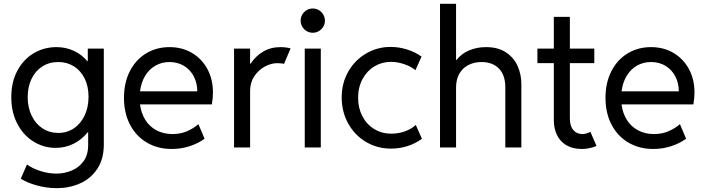

<svg xmlns="http://www.w3.org/2000/svg" viewBox="-20 -772 3698 1005"><path d="M88.9 163.1 121.1 88.9Q147 108.4 189.7 122.6Q232.4 136.7 275.4 136.7Q316.4 136.7 354.5 121.1Q392.6 105.5 417 72.3Q441.4 39.1 441.4 -11.7V-80.1H439.5Q408.2 -41 365 -19.5Q321.8 2 271.5 2Q209 2 155.8 -30.8Q102.5 -63.5 70.8 -124Q39.1 -184.6 39.1 -263.7Q39.1 -343.3 71.3 -402.8Q103.5 -462.4 157.5 -493.9Q211.4 -525.4 275.4 -525.4Q324.2 -525.4 365.7 -506.3Q407.2 -487.3 437 -452.1H439.5V-517.6H523.4V-15.6Q523.4 61 488.8 112.5Q454.1 164.1 397.9 188.5Q341.8 212.9 277.3 212.9Q224.1 212.9 172.4 198.5Q120.6 184.1 88.9 163.1ZM443.4 -265.6Q443.4 -319.8 423.1 -361.1Q402.8 -402.3 366.9 -424.8Q331.1 -447.3 285.2 -447.3Q237.8 -447.3 201.4 -424.1Q165 -400.9 145 -359.1Q125 -317.4 125 -263.7Q125 -209.5 145.5 -166.7Q166 -124 202.4 -100.1Q238.8 -76.2 285.2 -76.2Q330.6 -76.2 366.7 -100.3Q402.8 -124.5 423.1 -167.7Q443.4 -210.9 443.4 -265.6Z M628.9 -259.8Q628.9 -339.4 659.9 -399.7Q690.9 -460 745.1 -492.7Q799.3 -525.4 867.2 -525.4Q933.1 -525.4 984.9 -494.9Q1036.6 -464.4 1065.7 -410.4Q1094.7 -356.4 1094.7 -288.1Q1094.7 -257.8 1088.9 -225.6H712.9Q718.8 -178.7 741.2 -143.6Q763.7 -108.4 800 -89.4Q836.4 -70.3 882.8 -70.3Q925.3 -70.3 959.2 -85.2Q993.2 -100.1 1018.6 -122.1L1050.8 -45.9Q1018.6 -22 973.6 -7.1Q928.7 7.8 878.9 7.8Q806.6 7.8 749.8 -25.1Q692.9 -58.1 660.9 -118.9Q628.9 -179.7 628.9 -259.8ZM1012.7 -293.9Q1012.7 -335.9 994.9 -371.1Q977.1 -406.2 943.8 -426.8Q910.6 -447.3 867.2 -447.3Q826.7 -447.3 793.7 -428.5Q760.7 -409.7 739.7 -375Q718.8 -340.3 712.9 -293.9Z M1205.1 -517.6H1289.1V-438.5H1291.5Q1317.4 -478 1357.2 -501.7Q1397 -525.4 1448.2 -525.4Q1463.9 -525.4 1479 -523.2Q1494.1 -521 1501 -518.6L1466.8 -437.5Q1463.9 -439 1453.4 -440.2Q1442.9 -441.4 1430.7 -441.4Q1399.4 -441.4 1366.2 -423.6Q1333 -405.8 1311 -372.8Q1289.1 -339.8 1289.1 -295.9V0H1205.1Z M1575.2 -517.6H1659.2V0H1575.2ZM1553.7 -664.1Q1553.7 -681.6 1562.3 -696Q1570.8 -710.4 1585.2 -719Q1599.6 -727.5 1617.2 -727.5Q1634.3 -727.5 1648.9 -719Q1663.6 -710.4 1672.1 -695.8Q1680.7 -681.2 1680.7 -664.1Q1680.7 -647 1672.1 -632.3Q1663.6 -617.7 1648.9 -609.1Q1634.3 -600.6 1617.2 -600.6Q1599.6 -600.6 1585.2 -609.1Q1570.8 -617.7 1562.3 -632.1Q1553.7 -646.5 1553.7 -664.1Z M1768.6 -261.7Q1768.6 -337.9 1803.5 -398.2Q1838.4 -458.5 1897 -492.4Q1955.6 -526.4 2024.4 -526.4Q2068.8 -526.4 2111.6 -512.7Q2154.3 -499 2186.5 -475.6L2154.3 -404.3Q2132.8 -423.8 2096.4 -436Q2060.1 -448.2 2026.4 -448.2Q1979.5 -448.2 1940.2 -424.8Q1900.9 -401.4 1877.7 -358.4Q1854.5 -315.4 1854.5 -259.8Q1854.5 -206.5 1876.7 -163.8Q1898.9 -121.1 1938.7 -96.7Q1978.5 -72.3 2028.3 -72.3Q2066.9 -72.3 2101.1 -85Q2135.3 -97.7 2156.2 -118.2L2188.5 -45.9Q2158.2 -22.5 2116 -8.3Q2073.7 5.9 2026.4 5.9Q1954.6 5.9 1895.5 -29.3Q1836.4 -64.5 1802.5 -125.7Q1768.6 -187 1768.6 -261.7Z M2283.2 -752H2367.2V-458H2369.6Q2394 -490.2 2434.6 -507.8Q2475.1 -525.4 2524.4 -525.4Q2587.9 -525.4 2629.4 -497.3Q2670.9 -469.2 2689.9 -425.3Q2709 -381.3 2709 -332V0H2625V-314.5Q2625 -378.9 2591.6 -413.1Q2558.1 -447.3 2501 -447.3Q2462.9 -447.3 2432.6 -432.1Q2402.3 -417 2384.8 -387Q2367.2 -356.9 2367.2 -314.5V0H2283.2Z M2878.9 -143.6V-441.4H2793V-517.6H2878.9V-683.6H2962.9V-517.6H3090.8V-441.4H2962.9V-152.3Q2962.9 -112.8 2980.7 -91.6Q2998.5 -70.3 3028.3 -70.3Q3046.9 -70.3 3070.3 -82L3102.5 -7.8Q3063.5 7.8 3026.4 7.8Q2978.5 7.8 2945.6 -11.2Q2912.6 -30.3 2895.8 -64.5Q2878.9 -98.6 2878.9 -143.6Z M3149.4 -259.8Q3149.4 -339.4 3180.4 -399.7Q3211.4 -460 3265.6 -492.7Q3319.8 -525.4 3387.7 -525.4Q3453.6 -525.4 3505.4 -494.9Q3557.1 -464.4 3586.2 -410.4Q3615.2 -356.4 3615.2 -288.1Q3615.2 -257.8 3609.4 -225.6H3233.4Q3239.3 -178.7 3261.7 -143.6Q3284.2 -108.4 3320.6 -89.4Q3356.9 -70.3 3403.3 -70.3Q3445.8 -70.3 3479.7 -85.2Q3513.7 -100.1 3539.1 -122.1L3571.3 -45.9Q3539.1 -22 3494.1 -7.1Q3449.2 7.8 3399.4 7.8Q3327.1 7.8 3270.3 -25.1Q3213.4 -58.1 3181.4 -118.9Q3149.4 -179.7 3149.4 -259.8ZM3533.2 -293.9Q3533.2 -335.9 3515.4 -371.1Q3497.6 -406.2 3464.4 -426.8Q3431.2 -447.3 3387.7 -447.3Q3347.2 -447.3 3314.2 -428.5Q3281.2 -409.7 3260.3 -375Q3239.3 -340.3 3233.4 -293.9Z"/></svg>

Font: Reddit Sans Vanilla
Style: Regular
Weight: 400
Designer: Stephen Hutchings
Foundry: Reddit
Version: Version 1.013